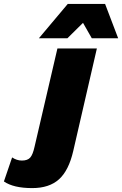

<svg xmlns="http://www.w3.org/2000/svg" viewBox="-188 -748 625 983"><path d="M11 -552 159 -728H350L417 -552H282L237 -631L157 -552ZM-23 215Q-119 215 -168 181L-126 58Q-102 74 -76 74Q-47 74 -33.5 59Q-20 44 -11 3L106 -500H308L187 25Q164 125 114 170Q64 215 -23 215Z"/></svg>

Font: Elaine Sans ExtraBold
Style: Italic
Weight: 800
Italic angle: -13°
Designer: Wei Huang
Foundry: Wei Huang
Version: Version 2.001;December 24, 2019;FontCreator 12.0.0.2547 64-b